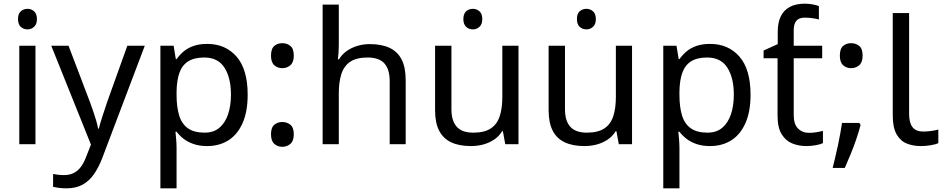

<svg xmlns="http://www.w3.org/2000/svg" viewBox="-20 -785 5137 1045"><path d="M173 -536V0H85V-536ZM130 -737Q150 -737 165.5 -723.5Q181 -710 181 -681Q181 -653 165.5 -639Q150 -625 130 -625Q108 -625 93 -639Q78 -653 78 -681Q78 -710 93 -723.5Q108 -737 130 -737Z M259 -536H353L469 -231Q479 -204 487.5 -179Q496 -154 503 -130.5Q510 -107 514 -85H518Q524 -110 537 -150.5Q550 -191 564 -232L673 -536H768L537 74Q518 124 492.5 161.5Q467 199 430.5 219.5Q394 240 342 240Q318 240 300 237.5Q282 235 269 232V162Q280 164 295.5 166Q311 168 328 168Q359 168 381.5 156.5Q404 145 420 123.5Q436 102 447 73L475 2Z M1108 -546Q1207 -546 1267.5 -477Q1328 -408 1328 -269Q1328 -178 1300.5 -115.5Q1273 -53 1223.5 -21.5Q1174 10 1107 10Q1066 10 1034 -1Q1002 -12 979.5 -29.5Q957 -47 941 -68H935Q937 -51 939 -25Q941 1 941 20V240H853V-536H925L937 -463H941Q957 -486 979.5 -505Q1002 -524 1033.5 -535Q1065 -546 1108 -546ZM1092 -472Q1038 -472 1005 -451.5Q972 -431 957 -390Q942 -349 941 -286V-269Q941 -203 955 -157Q969 -111 1002.5 -87Q1036 -63 1094 -63Q1143 -63 1174.5 -90Q1206 -117 1221.5 -163.5Q1237 -210 1237 -270Q1237 -362 1201.5 -417Q1166 -472 1092 -472Z M1455 -54Q1455 -91 1473 -106Q1491 -121 1516 -121Q1542 -121 1560.5 -106Q1579 -91 1579 -54Q1579 -18 1560.5 -2Q1542 14 1516 14Q1491 14 1473 -2Q1455 -18 1455 -54ZM1455 -482Q1455 -520 1473 -535Q1491 -550 1516 -550Q1542 -550 1560.5 -535Q1579 -520 1579 -482Q1579 -446 1560.5 -430Q1542 -414 1516 -414Q1491 -414 1473 -430Q1455 -446 1455 -482Z M1824 -537Q1824 -518 1822.5 -498Q1821 -478 1819 -462H1825Q1842 -490 1868 -508Q1894 -526 1926 -535.5Q1958 -545 1992 -545Q2057 -545 2100.5 -524.5Q2144 -504 2166 -461Q2188 -418 2188 -349V0H2101V-343Q2101 -408 2072 -440Q2043 -472 1981 -472Q1921 -472 1887 -449.5Q1853 -427 1838.5 -383.5Q1824 -340 1824 -277V0H1736V-760H1824Z M2554 -737Q2574 -737 2589.5 -723.5Q2605 -710 2605 -681Q2605 -653 2589.5 -639Q2574 -625 2554 -625Q2532 -625 2517 -639Q2502 -653 2502 -681Q2502 -710 2517 -723.5Q2532 -737 2554 -737ZM2802 -536V0H2730L2717 -71H2713Q2696 -43 2669 -25Q2642 -7 2610 1.5Q2578 10 2543 10Q2479 10 2435.5 -10.5Q2392 -31 2370 -74Q2348 -117 2348 -185V-536H2437V-191Q2437 -127 2466 -95Q2495 -63 2556 -63Q2616 -63 2650.5 -85.5Q2685 -108 2699.5 -151.5Q2714 -195 2714 -257V-536Z M3172 -737Q3192 -737 3207.5 -723.5Q3223 -710 3223 -681Q3223 -653 3207.5 -639Q3192 -625 3172 -625Q3150 -625 3135 -639Q3120 -653 3120 -681Q3120 -710 3135 -723.5Q3150 -737 3172 -737ZM3420 -536V0H3348L3335 -71H3331Q3314 -43 3287 -25Q3260 -7 3228 1.5Q3196 10 3161 10Q3097 10 3053.5 -10.5Q3010 -31 2988 -74Q2966 -117 2966 -185V-536H3055V-191Q3055 -127 3084 -95Q3113 -63 3174 -63Q3234 -63 3268.5 -85.5Q3303 -108 3317.5 -151.5Q3332 -195 3332 -257V-536Z M3845 -546Q3944 -546 4004.5 -477Q4065 -408 4065 -269Q4065 -178 4037.5 -115.5Q4010 -53 3960.5 -21.5Q3911 10 3844 10Q3803 10 3771 -1Q3739 -12 3716.5 -29.5Q3694 -47 3678 -68H3672Q3674 -51 3676 -25Q3678 1 3678 20V240H3590V-536H3662L3674 -463H3678Q3694 -486 3716.5 -505Q3739 -524 3770.5 -535Q3802 -546 3845 -546ZM3829 -472Q3775 -472 3742 -451.5Q3709 -431 3694 -390Q3679 -349 3678 -286V-269Q3678 -203 3692 -157Q3706 -111 3739.5 -87Q3773 -63 3831 -63Q3880 -63 3911.5 -90Q3943 -117 3958.5 -163.5Q3974 -210 3974 -270Q3974 -362 3938.5 -417Q3903 -472 3829 -472Z M4360 -765Q4383 -765 4403.5 -761Q4424 -757 4437 -752V-679Q4428 -682 4405.5 -685.5Q4383 -689 4360 -689Q4329 -689 4314.5 -672Q4300 -655 4300 -621V-536H4455V-468H4300V-158Q4300 -109 4323.5 -85.5Q4347 -62 4384 -62Q4404 -62 4425 -65.5Q4446 -69 4459 -73V-6Q4445 1 4419 5.5Q4393 10 4369 10Q4327 10 4291.5 -4.5Q4256 -19 4234 -55Q4212 -91 4212 -156V-468H4136V-510L4213 -545V-611Q4213 -661 4229 -695Q4245 -729 4278 -747Q4311 -765 4360 -765Z M4664 -105Q4655 -70 4641 -29Q4627 12 4610.5 52.5Q4594 93 4578 129H4512Q4519 101 4526.5 69Q4534 37 4541 4.5Q4548 -28 4553.5 -59Q4559 -90 4563 -116H4657ZM4551 -482Q4551 -520 4569 -535Q4587 -550 4612 -550Q4638 -550 4656.5 -535Q4675 -520 4675 -482Q4675 -446 4656.5 -430Q4638 -414 4612 -414Q4587 -414 4569 -430Q4551 -446 4551 -482Z M4992 10Q4948 10 4913.5 -4.5Q4879 -19 4859 -55.5Q4839 -92 4839 -157V-714H4928V-165Q4928 -117 4946.5 -93Q4965 -69 5005 -69Q5027 -69 5050.5 -72.5Q5074 -76 5087 -80V-6Q5073 1 5045.5 5.5Q5018 10 4992 10Z"/></svg>

Font: hexuguzrati05
Style: Book
Weight: 400
Designer: Jelle Bosma - Monotype Design Team, Universal Thirst
Foundry: Monotype Imaging Inc.
Version: Version 2.106